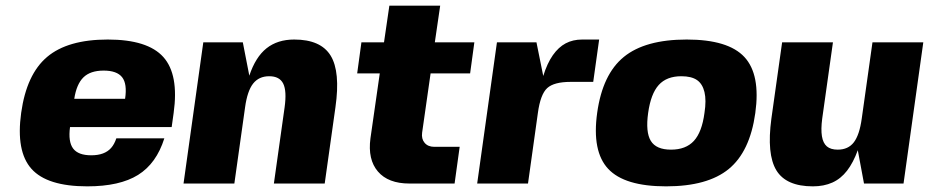

<svg xmlns="http://www.w3.org/2000/svg" viewBox="-20 -650 3290 680"><path d="M228 -200Q221 -148 239 -124Q257 -100 303 -100Q327 -100 344.5 -106.5Q362 -113 373.5 -126Q385 -139 392 -160H562Q534 -71 469 -30.5Q404 10 289 10Q147 10 91.5 -52Q36 -114 55 -250.5Q74 -387 147 -448.5Q220 -510 361.5 -510Q503 -510 558.5 -448Q614 -386 595 -250L588 -200ZM243 -300H423Q431 -353 412.5 -376.5Q394 -400 347 -400Q300 -400 275.5 -376Q251 -352 243 -300Z M840 -500 863 -382Q885 -448 924 -479Q963 -510 1022 -510Q1116 -510 1151 -453Q1186 -396 1168 -270L1130 0H950L988 -270Q996 -328 983 -354Q970 -380 933.5 -380Q897 -380 876.5 -354Q856 -328 848 -270L810 0H630L700 -500Z M1475 -180Q1472 -158 1484 -144Q1496 -130 1518 -130H1608L1590 0H1430Q1355 0 1318.5 -42.5Q1282 -85 1292 -160L1325 -390H1245L1260 -500H1340L1359 -630H1539L1520 -500H1660L1645 -390H1505Z M1885 -250 1850 0H1670L1740 -500H1880L1904 -381Q1918 -426 1938 -454.5Q1958 -483 1983.5 -496.5Q2009 -510 2042 -510H2102L2081 -360H2001Q1942 -360 1918 -338Q1894 -316 1885 -250Z M2189.5 -448.5Q2265 -510 2412 -510Q2559 -510 2616.5 -448Q2674 -386 2655 -249.5Q2636 -113 2561 -51.5Q2486 10 2339 10Q2192 10 2134 -52Q2076 -114 2095 -250.5Q2114 -387 2189.5 -448.5ZM2475 -250Q2482 -295 2475 -324Q2468 -353 2448.5 -366.5Q2429 -380 2393 -380Q2341 -380 2313 -349Q2285 -318 2275.5 -250Q2266 -182 2285 -151Q2304 -120 2356.5 -120Q2409 -120 2437.5 -151Q2466 -182 2475 -250Z M3040 0 3018 -118Q3002 -74 2980 -45.5Q2958 -17 2928 -3.5Q2898 10 2859 10Q2764 10 2729.5 -47Q2695 -104 2712 -230L2750 -500H2930L2892 -230Q2887 -192 2891 -167.5Q2895 -143 2908.5 -131.5Q2922 -120 2947 -120Q2984 -120 3004 -146Q3024 -172 3032 -230L3070 -500H3250L3180 0Z"/></svg>

Font: Fivo Sans Modern Heavy
Style: Regular
Weight: 900
Designer: Alexander Slobzheninov
Foundry: Alexander Slobzheninov
Version: 1.0